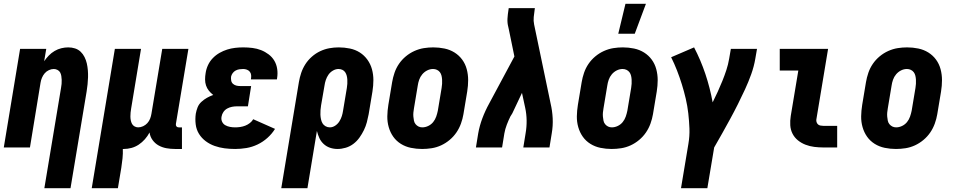

<svg xmlns="http://www.w3.org/2000/svg" viewBox="-20 -778 5040 1013"><path d="M214 215 302 -314Q304 -325 305 -335.5Q306 -346 305.5 -356.5Q305 -367 303.5 -377Q302 -387 297.5 -395.5Q293 -404 283.5 -409Q274 -414 264 -414Q251 -414 238 -408Q225 -402 216 -391.5Q207 -381 201.5 -368Q196 -355 194 -342L138 0H0L86 -520H224L213 -455Q224 -471 237.5 -485Q251 -499 268 -509Q285 -519 303.5 -523.5Q322 -528 340 -528Q359 -528 376 -522.5Q393 -517 405.5 -505Q418 -493 426 -477Q434 -461 438 -443.5Q442 -426 443.5 -407.5Q445 -389 444.5 -370.5Q444 -352 442 -333Q440 -314 437 -295L352 215Z M464 215 586 -520H724L672 -206Q670 -195 669 -184.5Q668 -174 668 -163.5Q668 -153 670 -143Q672 -133 676.5 -124.5Q681 -116 690 -111Q699 -106 709 -106Q722 -106 735 -112Q748 -118 757.5 -128.5Q767 -139 772 -152Q777 -165 779 -178L836 -520H974L908 -124Q907 -116 911 -111Q915 -106 923 -106H940V8H904Q880 8 858 4Q836 0 817 -10.5Q798 -21 785 -39Q772 -57 769 -79Q759 -60 744.5 -43.5Q730 -27 712 -15Q694 -3 673.5 2.5Q653 8 633 8H628Q629 32 626.5 57Q624 82 620 107L602 215Z M1221 8Q1192 8 1165 4.5Q1138 1 1112.5 -8Q1087 -17 1065.5 -33Q1044 -49 1030 -71.5Q1016 -94 1012.5 -122Q1009 -150 1013 -178Q1016 -195 1022.5 -211.5Q1029 -228 1042.5 -240.5Q1056 -253 1072 -262Q1088 -271 1105 -277Q1092 -287 1082 -299.5Q1072 -312 1067 -327Q1062 -342 1062 -359Q1062 -376 1065 -393Q1068 -414 1077.5 -434.5Q1087 -455 1103 -471.5Q1119 -488 1138.5 -499Q1158 -510 1178.5 -516.5Q1199 -523 1220.5 -525.5Q1242 -528 1263 -528Q1288 -528 1312 -525Q1336 -522 1357.5 -513.5Q1379 -505 1397.5 -491Q1416 -477 1427.5 -457.5Q1439 -438 1442.5 -414Q1446 -390 1442 -366L1441 -359H1304V-361Q1306 -372 1305 -382Q1304 -392 1298 -399.5Q1292 -407 1282.5 -410.5Q1273 -414 1263 -414Q1253 -414 1243 -412.5Q1233 -411 1223.5 -406Q1214 -401 1207.5 -392Q1201 -383 1199 -373Q1198 -362 1200 -352Q1202 -342 1209.5 -335.5Q1217 -329 1226.5 -326.5Q1236 -324 1247 -324H1305L1288 -217H1230Q1217 -217 1204 -214.5Q1191 -212 1179 -205.5Q1167 -199 1159 -187.5Q1151 -176 1149 -163Q1146 -149 1151.5 -136.5Q1157 -124 1168.5 -117.5Q1180 -111 1193.5 -108.5Q1207 -106 1221 -106Q1234 -106 1247.5 -108Q1261 -110 1274 -115Q1287 -120 1298.5 -129Q1310 -138 1316 -149L1431 -98Q1415 -72 1391 -50.5Q1367 -29 1338.5 -15.5Q1310 -2 1280 3Q1250 8 1221 8Z M1464 215 1557 -345Q1561 -369 1569 -393Q1577 -417 1591 -439Q1605 -461 1625.5 -479Q1646 -497 1669.5 -508Q1693 -519 1717.5 -523.5Q1742 -528 1767 -528Q1797 -528 1826 -522Q1855 -516 1878.5 -501Q1902 -486 1918.5 -463Q1935 -440 1942.5 -412.5Q1950 -385 1950 -355.5Q1950 -326 1945 -295L1925 -175Q1921 -154 1915.5 -133Q1910 -112 1900 -91.5Q1890 -71 1876.5 -52Q1863 -33 1844.5 -19Q1826 -5 1804 1.5Q1782 8 1761 8Q1740 8 1721 1.5Q1702 -5 1687.5 -18.5Q1673 -32 1665 -49.5Q1657 -67 1652 -87L1602 215ZM1720 -106Q1735 -106 1748.5 -115Q1762 -124 1770.5 -137.5Q1779 -151 1783.5 -165.5Q1788 -180 1790 -194L1810 -314Q1812 -325 1812.5 -336Q1813 -347 1812.5 -357.5Q1812 -368 1809.5 -378Q1807 -388 1801.5 -396.5Q1796 -405 1786.5 -409.5Q1777 -414 1766 -414Q1751 -414 1736.5 -405.5Q1722 -397 1713 -384Q1704 -371 1699 -356Q1694 -341 1692 -326L1674 -222Q1672 -209 1671 -197Q1670 -185 1670.5 -173Q1671 -161 1673.5 -149Q1676 -137 1681.5 -127.5Q1687 -118 1697.5 -112Q1708 -106 1720 -106Z M2207 8Q2177 8 2148 2Q2119 -4 2095 -19Q2071 -34 2055 -56.5Q2039 -79 2031 -107Q2023 -135 2023.5 -164.5Q2024 -194 2029 -225L2049 -345Q2053 -369 2061.5 -394Q2070 -419 2085 -441Q2100 -463 2121 -480.5Q2142 -498 2166.5 -509Q2191 -520 2216 -524Q2241 -528 2266 -528Q2296 -528 2325 -522Q2354 -516 2378 -501Q2402 -486 2418.5 -463.5Q2435 -441 2442.5 -413Q2450 -385 2450 -355.5Q2450 -326 2445 -295L2425 -175Q2421 -151 2412 -126Q2403 -101 2388 -79Q2373 -57 2352 -39.5Q2331 -22 2307 -11Q2283 0 2257.5 4Q2232 8 2207 8ZM2208 -106Q2224 -106 2239.5 -113.5Q2255 -121 2265.5 -134Q2276 -147 2281.5 -163Q2287 -179 2290 -194L2310 -314Q2312 -325 2312.5 -336Q2313 -347 2312.5 -357.5Q2312 -368 2309.5 -378.5Q2307 -389 2301 -397Q2295 -405 2285.5 -409.5Q2276 -414 2265 -414Q2249 -414 2234 -406.5Q2219 -399 2208 -386Q2197 -373 2191.5 -357Q2186 -341 2184 -326L2164 -206Q2162 -195 2161 -184Q2160 -173 2161 -162.5Q2162 -152 2164 -141.5Q2166 -131 2172.5 -123Q2179 -115 2188 -110.5Q2197 -106 2208 -106Z M2491 0 2503 -74Q2510 -114 2525 -154Q2540 -194 2561 -232L2694 -480L2664 -626Q2664 -628 2663 -630Q2662 -632 2662 -635Q2656 -657 2657.5 -680.5Q2659 -704 2663 -728L2664 -735H2802L2801 -728Q2798 -708 2796 -688Q2794 -668 2798 -649L2885 -232Q2894 -194 2896 -154Q2898 -114 2891 -74L2879 0H2741L2753 -74Q2759 -108 2758.5 -142.5Q2758 -177 2751 -209L2734 -288L2683 -180Q2681 -177 2679 -173.5Q2677 -170 2675 -167L2674 -166Q2663 -144 2654 -120.5Q2645 -97 2641 -74L2629 0Z M3207 8Q3177 8 3148 2Q3119 -4 3095 -19Q3071 -34 3055 -56.5Q3039 -79 3031 -107Q3023 -135 3023.5 -164.5Q3024 -194 3029 -225L3049 -345Q3053 -369 3061.5 -394Q3070 -419 3085 -441Q3100 -463 3121 -480.5Q3142 -498 3166.5 -509Q3191 -520 3216 -524Q3241 -528 3266 -528Q3296 -528 3325 -522Q3354 -516 3378 -501Q3402 -486 3418.5 -463.5Q3435 -441 3442.5 -413Q3450 -385 3450 -355.5Q3450 -326 3445 -295L3425 -175Q3421 -151 3412 -126Q3403 -101 3388 -79Q3373 -57 3352 -39.5Q3331 -22 3307 -11Q3283 0 3257.5 4Q3232 8 3207 8ZM3208 -106Q3224 -106 3239.5 -113.5Q3255 -121 3265.5 -134Q3276 -147 3281.5 -163Q3287 -179 3290 -194L3310 -314Q3312 -325 3312.5 -336Q3313 -347 3312.5 -357.5Q3312 -368 3309.5 -378.5Q3307 -389 3301 -397Q3295 -405 3285.5 -409.5Q3276 -414 3265 -414Q3249 -414 3234 -406.5Q3219 -399 3208 -386Q3197 -373 3191.5 -357Q3186 -341 3184 -326L3164 -206Q3162 -195 3161 -184Q3160 -173 3161 -162.5Q3162 -152 3164 -141.5Q3166 -131 3172.5 -123Q3179 -115 3188 -110.5Q3197 -106 3208 -106ZM3242 -600 3280 -758H3388L3329 -600Z M3573 215 3612 -19Q3619 -60 3617.5 -100Q3616 -140 3611.5 -179.5Q3607 -219 3598 -257.5Q3589 -296 3577.5 -333Q3566 -370 3552 -406Q3538 -442 3521 -476L3642 -528Q3677 -461 3701.5 -388Q3726 -315 3740 -238Q3754 -266 3767 -294.5Q3780 -323 3791.5 -351.5Q3803 -380 3812.5 -409Q3822 -438 3827 -468L3836 -520H3974L3965 -468Q3958 -427 3943.5 -386.5Q3929 -346 3911 -307Q3893 -268 3873.5 -229Q3854 -190 3833 -151.5Q3812 -113 3791 -75.5Q3770 -38 3748 0L3712 215Z M4324 0Q4300 0 4276 -3Q4252 -6 4230 -14.5Q4208 -23 4190 -37.5Q4172 -52 4161.5 -72.5Q4151 -93 4149.5 -117Q4148 -141 4152 -166L4192 -406H4094V-520H4349L4287 -147Q4286 -140 4288.5 -133Q4291 -126 4296 -121.5Q4301 -117 4309 -115.5Q4317 -114 4324 -114H4397V0Z M4707 8Q4677 8 4648 2Q4619 -4 4595 -19Q4571 -34 4555 -56.5Q4539 -79 4531 -107Q4523 -135 4523.5 -164.5Q4524 -194 4529 -225L4549 -345Q4553 -369 4561.5 -394Q4570 -419 4585 -441Q4600 -463 4621 -480.5Q4642 -498 4666.5 -509Q4691 -520 4716 -524Q4741 -528 4766 -528Q4796 -528 4825 -522Q4854 -516 4878 -501Q4902 -486 4918.5 -463.5Q4935 -441 4942.5 -413Q4950 -385 4950 -355.5Q4950 -326 4945 -295L4925 -175Q4921 -151 4912 -126Q4903 -101 4888 -79Q4873 -57 4852 -39.5Q4831 -22 4807 -11Q4783 0 4757.5 4Q4732 8 4707 8ZM4708 -106Q4724 -106 4739.5 -113.5Q4755 -121 4765.5 -134Q4776 -147 4781.5 -163Q4787 -179 4790 -194L4810 -314Q4812 -325 4812.5 -336Q4813 -347 4812.5 -357.5Q4812 -368 4809.5 -378.5Q4807 -389 4801 -397Q4795 -405 4785.5 -409.5Q4776 -414 4765 -414Q4749 -414 4734 -406.5Q4719 -399 4708 -386Q4697 -373 4691.5 -357Q4686 -341 4684 -326L4664 -206Q4662 -195 4661 -184Q4660 -173 4661 -162.5Q4662 -152 4664 -141.5Q4666 -131 4672.5 -123Q4679 -115 4688 -110.5Q4697 -106 4708 -106Z"/></svg>

Font: Iosevka Curly Heavy
Style: Italic
Weight: 900
Italic angle: -9°
Monospace: yes
Designer: Belleve Invis
Foundry: Belleve Invis
Version: Version 22.1.2; ttfautohint (v1.8.4)